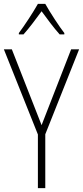

<svg xmlns="http://www.w3.org/2000/svg" viewBox="-20 -968 427 988"><path d="M213 -948H175C151 -905 105 -835 77 -798V-791H101C130 -823 167 -873 194 -910C222 -872 257 -824 287 -791H311V-798C288 -827 238 -903 213 -948ZM194 -324 41 -714H0L175 -276V0H213V-277L387 -714H346Z"/></svg>

Font: Noto Sans Devanagari UI Condensed ExtraLight
Style: Regular
Weight: 200
Width: 3
Designer: Jelle Bosma - Monotype Design Team
Foundry: Monotype Imaging Inc.
Version: Version 2.004